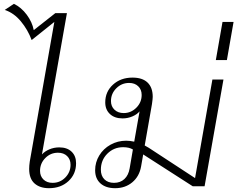

<svg xmlns="http://www.w3.org/2000/svg" viewBox="-20 -977 1245 1007"><path d="M133 -91Q133 -108 136 -129L265 -862L146 -767Q126 -821 89.5 -865Q53 -909 5 -925L53 -957Q92 -938 120.5 -899.5Q149 -861 157 -819L270 -908H331L200 -167Q214 -183 238.5 -193.5Q263 -204 291 -204Q332 -204 355.5 -181.5Q379 -159 379 -121Q379 -64 339 -27Q299 10 237 10Q189 10 161 -15Q133 -40 133 -91ZM350 -113Q350 -141 332 -158.5Q314 -176 284 -176Q245 -176 217.5 -148Q190 -120 190 -81Q190 -53 208 -35.5Q226 -18 256 -18Q295 -18 322.5 -46Q350 -74 350 -113Z M1152 -560 1053 0H991L731 -167L720 -104Q711 -52 674 -21Q637 10 584 10Q535 10 507 -15Q479 -40 479 -84Q479 -126 500.5 -161.5Q522 -197 559.5 -218Q597 -239 642 -239Q661 -239 684 -234L712 -393Q699 -377 674.5 -366.5Q650 -356 623 -356Q581 -356 556.5 -379Q532 -402 532 -440Q532 -496 572.5 -533Q613 -570 675 -570Q727 -570 754 -544Q781 -518 781 -469Q781 -459 777 -431L739 -214Q749 -209 760 -202L1003 -43L1094 -560ZM723 -479Q723 -507 705 -524.5Q687 -542 657 -542Q618 -542 590 -514Q562 -486 562 -447Q562 -419 580.5 -401.5Q599 -384 629 -384Q667 -384 695 -412Q723 -440 723 -479ZM677 -193Q657 -205 626 -205Q577 -205 543 -171Q509 -137 509 -87Q509 -55 527.5 -36.5Q546 -18 578 -18Q611 -18 632.5 -38Q654 -58 660 -94Z M1147 -862H1205L1170 -662H1112Z"/></svg>

Font: Fahkwang ExtraLight
Style: Italic
Weight: 275
Italic angle: -10°
Designer: Suppakit Chalermlarp | Katatrad Co.,Ltd.
Foundry: Cadson Demak Co.,Ltd.
Version: Version 1.000; ttfautohint (v1.6)